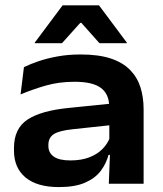

<svg xmlns="http://www.w3.org/2000/svg" viewBox="-20 -710 630 742"><path d="M400.5 0 405.5 -128 402.5 -145V-276L402 -297.5Q402 -346 370.2 -370Q338.5 -394 268 -394Q207.5 -394 155.8 -379Q104 -364 59.5 -345L72.5 -450.5Q98 -463 130.8 -474Q163.5 -485 203.8 -492.2Q244 -499.5 291.5 -499.5Q361.5 -499.5 408.5 -483.8Q455.5 -468 483.2 -439.2Q511 -410.5 523 -372Q535 -333.5 535 -288V0ZM207.5 13Q123.5 13 78.8 -24Q34 -61 34 -128.5V-138Q34 -213.5 86.5 -248Q139 -282.5 246.5 -293L413.5 -310L419 -227.5L260.5 -210.5Q208.5 -205 187.8 -191.5Q167 -178 167 -150V-146Q167 -119.5 187.8 -104.8Q208.5 -90 252 -90Q294.5 -90 325.8 -102.2Q357 -114.5 376.8 -135Q396.5 -155.5 405 -179.5L425 -111.5H399.5Q390.5 -77.5 369 -49.2Q347.5 -21 308.5 -4Q269.5 13 207.5 13ZM222 -689.5H362.5L470 -545.5V-543H364.5L294.5 -621.5H290L219.5 -543H114.5V-545.5Z"/></svg>

Font: AnekLatin_SemiExpandedSemiBold
Style: Regular
Weight: 600
Width: 6
Designer: Yesha Goshar
Foundry: Ek Type
Version: Version 1.003